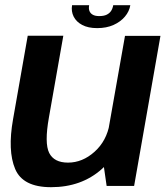

<svg xmlns="http://www.w3.org/2000/svg" viewBox="-20 -734 665 758"><path d="M401 0H509.5L613.5 -592.5H473.5L386.5 -100.5ZM230 -593H89.5L31.5 -263Q9.5 -139 39.8 -67Q70 5 181.5 5Q301.5 5 381.8 -66.5Q462 -138 475.5 -214L413 -246.5Q401 -177.5 353.2 -134.8Q305.5 -92 248.5 -92Q193.5 -92 174.2 -130.2Q155 -168.5 173 -269.5ZM363.5 -623Q400.5 -623 428.2 -635.5Q456 -648 473.2 -668.5Q490.5 -689 494.5 -713.5H427Q425 -701 418.8 -691.2Q412.5 -681.5 401.2 -676Q390 -670.5 371.5 -670.5Q355.5 -670.5 346 -676Q336.5 -681.5 333 -691Q329.5 -700.5 332 -713.5H264.5Q260.5 -689 270.8 -668.5Q281 -648 304.5 -635.5Q328 -623 363.5 -623Z"/></svg>

Font: Anybody Thin SemiBold
Style: Italic
Weight: 600
Italic angle: -10°
Version: Version 1.113;gftools[0.9.25]